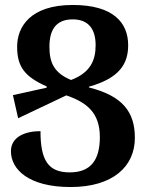

<svg xmlns="http://www.w3.org/2000/svg" viewBox="-20 -743 596 773"><path d="M338 -391V-394C460 -428 496 -485 496 -561C496 -651 437 -723 273 -723C101 -723 49 -634 49 -555C49 -475 78 -435 168 -395V-390L32 -360L53 -267L247 -359C332 -330 382 -287 382 -191C382 -96 343 -49 261 -49C175 -49 143 -96 143 -215C81 -215 24 -192 24 -134C24 -62 94 10 264 10C435 10 523 -73 523 -188C523 -293 473 -357 338 -391ZM179 -555C179 -620 203 -665 273 -665C336 -665 365 -626 365 -561C365 -499 343 -450 266 -421C196 -450 179 -493 179 -555Z"/></svg>

Font: Noto Serif Armenian Condensed
Style: Bold
Weight: 700
Width: 3
Designer: Monotype Design Team
Foundry: Monotype Imaging Inc.
Version: Version 2.008